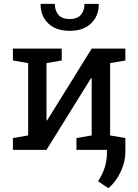

<svg xmlns="http://www.w3.org/2000/svg" viewBox="-20 -782 722 1002"><path d="M47.4 0V-61.5L127 -75.2V-452.6L47.4 -466.3V-528.3H222.7H302.2V-466.3L222.7 -452.6V-154.3L225.6 -153.3L458.5 -528.3H554.7H634.3V-466.3L554.7 -452.6V-75.2L634.3 -61.5V0H378.9V-61.5L458.5 -75.2V-374L455.6 -375L222.7 0ZM343.8 -621.1Q272.9 -621.1 232.4 -659.4Q191.9 -697.8 191.9 -758.8L192.9 -761.7H266.1Q266.1 -726.6 284.9 -704.6Q303.7 -682.6 343.8 -682.6Q382.8 -682.6 401.9 -704.6Q420.9 -726.6 420.9 -761.7H494.6L495.6 -758.8Q495.1 -697.8 454.8 -659.4Q414.6 -621.1 343.8 -621.1ZM545.9 200.2 491.7 164.1Q514.6 128.9 526.4 92.3Q538.1 55.7 538.1 14.6V-59.6H634.3V13.2Q634.3 61 610.4 113.3Q586.4 165.5 545.9 200.2Z"/></svg>

Font: Roboto Slab LO
Style: Regular
Weight: 400
Designer: Google
Version: Version 2.000